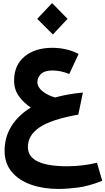

<svg xmlns="http://www.w3.org/2000/svg" viewBox="-20 -777 687 1253"><path d="M361 456Q262 456 182.5 428Q103 400 56.5 344.5Q10 289 10 207Q10 118 54.5 46.5Q99 -25 181 -75Q136 -105 104 -148.5Q72 -192 72 -251Q72 -352 140.5 -408.5Q209 -465 322 -465Q369 -465 413 -454.5Q457 -444 493 -425L432 -294Q377 -317 322 -317Q271 -317 247.5 -294Q224 -271 224 -242Q224 -208 258 -181Q292 -154 340 -141Q423 -164 521 -173L491 -29Q316 2 239 53.5Q162 105 162 183Q162 308 419 308Q468 308 518.5 302Q569 296 613 285L647 403Q559 438 488 447Q417 456 361 456ZM325 -552 223 -654 320 -757 421 -654Z"/></svg>

Font: Readex Pro bold
Style: Bold
Weight: 700
Designer: Bonnie Shaver-Troup, Thomas Jockin
Foundry: Lexend
Version: Version 1.200; ttfautohint (v1.8.3)